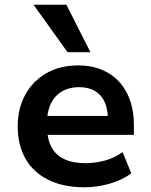

<svg xmlns="http://www.w3.org/2000/svg" viewBox="-20 -783 639 813"><path d="M338 10Q248 10 184.5 -21.5Q121 -53 88 -111Q55 -169 55 -248Q55 -323 86.5 -381Q118 -439 175.5 -472.5Q233 -506 311 -506Q383 -506 436 -475.5Q489 -445 518 -388Q547 -331 547 -252V-212H159V-292H453L437 -275Q437 -344 405 -379Q373 -414 314 -414Q273 -414 242.5 -396Q212 -378 195.5 -344.5Q179 -311 179 -263V-251Q179 -196 197.5 -161Q216 -126 252.5 -109Q289 -92 342 -92Q382 -92 423.5 -103Q465 -114 499 -139L536 -49Q497 -20 443.5 -5Q390 10 338 10ZM266 -562 122 -763H261L363 -562Z"/></svg>

Font: Nunito Sans 9pt
Style: Bold
Weight: 700
Version: Version 3.101;gftools[0.9.27]